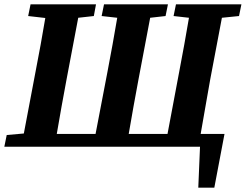

<svg xmlns="http://www.w3.org/2000/svg" viewBox="-22 -677 1134 886"><path d="M779 -603 790 -657H1092L1081 -603L1002 -595L948 -310Q937 -248 926 -185Q915 -122 904 -59H1014L967 189H893L901 0H-2L9 -54L88 -61L142 -346Q154 -408 165.5 -470.5Q177 -533 187 -594L108 -603L119 -657H421L411 -603L339 -595L285 -310Q273 -248 262 -185Q251 -122 240 -59H419L474 -346Q498 -471 519 -595L447 -603L458 -657H753L742 -603L671 -595L617 -310Q605 -248 594 -185Q583 -122 572 -59H751L805 -346Q829 -471 850 -595Z"/></svg>

Font: Source Serif Pro
Style: Bold Italic
Weight: 700
Italic angle: -12°
Designer: Frank Grießhammer
Foundry: Adobe Systems Incorporated
Version: Version 3.001;hotconv 1.0.111;makeotfexe 2.5.65597